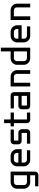

<svg xmlns="http://www.w3.org/2000/svg" viewBox="1853 -2614 960 4707"><g transform="rotate(-90 2333.5 -260.0)"><path d="M480 120.1Q480 153.3 456.3 176.8Q432.6 200.2 399.9 200.2H119.1V120.1H390.1V0H220.2Q153.8 0 106.9 -47.1Q60.1 -94.2 60.1 -160.2V-319.8Q60.1 -386.7 106.7 -433.3Q153.3 -480 220.2 -480H480ZM390.1 -80.1V-399.9H220.2Q192.9 -399.9 171.4 -378.4Q149.9 -356.9 149.9 -326.2V-153.8Q149.9 -123 171.4 -101.6Q192.9 -80.1 220.2 -80.1Z M1029.8 -210H700.7V-153.8Q700.7 -123 721.7 -101.6Q742.7 -80.1 770 -80.1H1002.9V0H770Q704.1 0 657 -47.1Q609.9 -94.2 609.9 -160.2V-319.8Q609.9 -386.2 657 -433.1Q704.1 -480 770 -480H869.6Q935.5 -480 982.7 -433.1Q1029.8 -386.2 1029.8 -319.8ZM939 -290V-327.1Q939 -357.9 918 -378.9Q897 -399.9 869.6 -399.9H770Q742.7 -399.9 721.7 -378.9Q700.7 -357.9 700.7 -327.1V-290Z M1519.5 -80.1Q1519.5 -46.9 1495.8 -23.4Q1472.2 0 1439.5 0H1165.5V-80.1H1428.2V-210H1229.5Q1196.8 -210 1173.1 -233.4Q1149.4 -256.8 1149.4 -290V-399.9Q1149.4 -432.6 1173.1 -456.3Q1196.8 -480 1229.5 -480H1512.2V-399.9H1240.2V-290H1439.5Q1472.2 -290 1495.8 -266.6Q1519.5 -243.2 1519.5 -210Z M1929.2 -80.1V0H1749Q1715.3 0 1692.1 -23.4Q1668.9 -46.9 1668.9 -80.1V-399.9H1588.9V-480H1668.9V-640.1H1759.3V-480H1929.2V-399.9H1759.3V-80.1Z M2428.7 0H2088.9Q2056.2 0 2032.5 -23.4Q2008.8 -46.9 2008.8 -80.1V-210Q2008.8 -243.2 2032.5 -266.6Q2056.2 -290 2088.9 -290H2337.9V-399.9H2030.8V-480H2348.6Q2381.3 -480 2405 -456.3Q2428.7 -432.6 2428.7 -399.9ZM2337.9 -80.1V-210H2099.6V-80.1Z M2968.8 0H2877.4V-326.2Q2877.4 -356.9 2856.4 -378.4Q2835.4 -399.9 2808.6 -399.9H2658.7V0H2568.4V-480H2808.6Q2874.5 -480 2921.6 -433.1Q2968.8 -386.2 2968.8 -319.8Z M3518.1 0H3258.3Q3192.4 0 3145.3 -47.1Q3098.1 -94.2 3098.1 -160.2V-319.8Q3098.1 -386.2 3145.3 -433.1Q3192.4 -480 3258.3 -480H3427.2V-720.2H3518.1ZM3427.2 -80.1V-399.9H3258.3Q3231 -399.9 3210 -378.4Q3189 -356.9 3189 -326.2V-153.8Q3189 -123 3210 -101.6Q3231 -80.1 3258.3 -80.1Z M4067.9 -210H3738.8V-153.8Q3738.8 -123 3759.8 -101.6Q3780.8 -80.1 3808.1 -80.1H4041V0H3808.1Q3742.2 0 3695.1 -47.1Q3647.9 -94.2 3647.9 -160.2V-319.8Q3647.9 -386.2 3695.1 -433.1Q3742.2 -480 3808.1 -480H3907.7Q3973.6 -480 4020.8 -433.1Q4067.9 -386.2 4067.9 -319.8ZM3977.1 -290V-327.1Q3977.1 -357.9 3956.1 -378.9Q3935.1 -399.9 3907.7 -399.9H3808.1Q3780.8 -399.9 3759.8 -378.9Q3738.8 -357.9 3738.8 -327.1V-290Z M4597.7 0H4506.3V-326.2Q4506.3 -356.9 4485.4 -378.4Q4464.4 -399.9 4437.5 -399.9H4287.6V0H4197.3V-480H4437.5Q4503.4 -480 4550.5 -433.1Q4597.7 -386.2 4597.7 -319.8Z"/></g></svg>

Font: Laconic
Style: Regular
Weight: 400
Designer: Robby Woodard
Version: Version 1.000